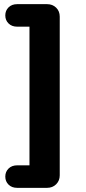

<svg xmlns="http://www.w3.org/2000/svg" viewBox="-20 -725 412 925"><path d="M62.8 180Q37 180 21.2 164.5Q5.5 149 5.5 125.8Q5.5 102.5 21.2 87Q37 71.5 62.8 71.5H122V-596.5H62.8Q37 -596.5 21.2 -612Q5.5 -627.5 5.5 -650.8Q5.5 -674 21.2 -689.5Q37 -705 62.8 -705H206.8Q233.2 -705 250.5 -688.1Q267.8 -671.2 267.8 -644.8V119.8Q267.8 145.5 250.5 162.8Q233.2 180 206.8 180Z"/></svg>

Font: Nunito ExtraLight
Style: Regular
Weight: 200
Designer: Vernon Adams
Foundry: Vernon Adams
Version: Version 3.602;April 4, 2023;FontCreator 14.0.0.2856 64-bit